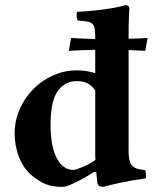

<svg xmlns="http://www.w3.org/2000/svg" viewBox="-20 -718 601 748"><path d="M355 -48C357 -24 359 -7 359 -7C360 5 368 10 382 10C419 0 479 -14 548 -23C550 -29 548 -49 546 -55C492 -60 481 -76 481 -133V-523C504 -522 526 -521 546 -520L555 -570C532 -569 507 -567 481 -567V-583C481 -648 484 -685 484 -685C484 -694 477 -698 468 -698C431 -686 351 -675 280 -672C277 -660 278 -647 283 -638C345 -633 351 -632 351 -566C318 -567 286 -568 257 -570L248 -520C280 -522 315 -523 351 -524V-433C332 -439 308 -444 279 -444C150 -444 37 -331 37 -198C37 -139 58 -70 107 -32C143 -4 168 10 224 10C251 10 325 -34 346 -48ZM352 -95C331 -78 278 -56 266 -56C216 -56 177 -112 177 -229C177 -282 183 -328 202 -359C219 -386 246 -402 276 -402C302 -402 327 -399 351 -366V-120C351 -112 351 -103 352 -95Z"/></svg>

Font: Libertinus Serif
Style: Bold
Weight: 700
Designer: Philipp H. Poll, Khaled Hosny
Foundry: Caleb Maclennan
Version: Version 7.050;RELEASE